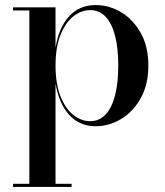

<svg xmlns="http://www.w3.org/2000/svg" viewBox="-20 -489 652 759"><path d="M31.5 250V237.5H96V-447.5H31.5V-460H199.5V-300Q212.5 -380 253.2 -424.5Q294 -469 358 -469Q411.5 -469 459 -440.5Q506.5 -412 536.5 -358.5Q566.5 -305 566.5 -230Q566.5 -155 536.5 -101.2Q506.5 -47.5 459 -18.8Q411.5 10 358 10Q294 10 253.2 -35.2Q212.5 -80.5 199.5 -159.5V237.5H263V250ZM336.5 -10Q373 -10 397.8 -36.8Q422.5 -63.5 435 -112.8Q447.5 -162 447.5 -230Q447.5 -298 435 -347Q422.5 -396 397.8 -422.5Q373 -449 336.5 -449Q300.5 -449 269.2 -423.8Q238 -398.5 218.8 -350Q199.5 -301.5 199.5 -230Q199.5 -158.5 218.8 -109.5Q238 -60.5 269.2 -35.2Q300.5 -10 336.5 -10Z"/></svg>

Font: Bodoni Moda 18pt Medium
Style: Regular
Weight: 500
Designer: Owen Earl
Foundry: indestructible type
Version: Version 2.004